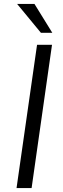

<svg xmlns="http://www.w3.org/2000/svg" viewBox="-20 -949 317 969"><path d="M63.5 0 167 -723H242.5L139.5 0ZM186.5 -783.5 66.5 -929H154L244 -783.5Z"/></svg>

Font: Public Sans Thin Light
Style: Italic
Weight: 300
Italic angle: -8°
Version: Version 2.001